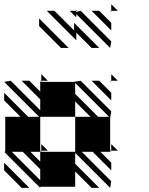

<svg xmlns="http://www.w3.org/2000/svg" viewBox="-25 -890 712 915"><path d="M166.7 5.2 -5.2 -166.7H0V-333.3H72.9L-5.2 -411.5V-447.9L109.4 -333.3H161.5L-5.2 -500L26 -505.2L166.7 -364.6V-416.7L78.1 -505.2H114.6L166.7 -453.1V-500H171.9L166.7 -505.2H171.9V-500H328.1L359.4 -505.2L505.2 -359.4L500 -328.1V-171.9H505.2V-166.7L500 -171.9V-166.7H453.1L505.2 -114.6V-78.1L416.7 -166.7H364.6L505.2 -26L500 5.2L333.3 -161.5V-109.4L447.9 5.2H411.5L333.3 -72.9V0H166.7ZM78.1 5.2 -5.2 -78.1V-114.6L114.6 5.2ZM505.2 -500 500 -505.2H505.2ZM505.2 -411.5 411.5 -505.2H447.9L505.2 -447.9ZM505.2 -833.3 500 -838.5H505.2ZM505.2 -744.8 411.5 -838.5H447.9L505.2 -781.2ZM338.5 -807.3 307.3 -838.5H338.5V-833.3L359.4 -838.5L505.2 -692.7L500 -661.5L338.5 -822.9ZM338.5 -697.9 197.9 -838.5H234.4L328.1 -744.8V-781.2L447.9 -661.5H411.5L338.5 -734.4ZM265.6 -661.5 161.5 -765.6V-802.1L302.1 -661.5ZM505.2 -171.9H536.5L505.2 -203.1ZM171.9 -171.9V-166.7L166.7 -171.9ZM171.9 -171.9H203.1L171.9 -203.1ZM505.2 -505.2H536.5L505.2 -536.5ZM171.9 -505.2H203.1L171.9 -536.5ZM505.2 -838.5H536.5L505.2 -869.8ZM338.5 -838.5H343.8L338.5 -843.8ZM166.7 -31.2V-83.3L83.3 -166.7H31.2ZM166.7 -119.8V-166.7H328.1H333.3V-333.3H406.2L333.3 -406.2V-333.3H166.7V-328.1V-166.7H119.8ZM442.7 -333.3H494.8L333.3 -494.8V-442.7Z"/></svg>

Font: 0xA000-Monochrome
Style: Monochrome
Weight: 400
Version: Version 0.1